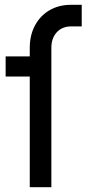

<svg xmlns="http://www.w3.org/2000/svg" viewBox="-20 -780 360 800"><path d="M104 0V-461H3.5V-545H104V-580.5Q104 -633 125.5 -673.5Q147 -714 185.8 -737Q224.5 -760 277 -760H320.5V-670H277Q239 -670 216.5 -645.5Q194 -621 194 -580.5V0Z"/></svg>

Font: Mohave Light Medium
Style: Regular
Weight: 500
Version: Version 2.003